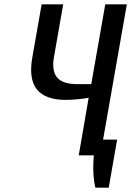

<svg xmlns="http://www.w3.org/2000/svg" viewBox="-20 -720 608 890"><path d="M345 0 391 -267Q372 -263 341.5 -260Q311 -257 285 -257Q190 -257 151 -305.5Q112 -354 130 -455L173 -700H273L230 -455Q219 -391 245 -360.5Q271 -330 338 -330H403L468 -700H568L445 0ZM422 150Q415 120 413 82.5Q411 45 415 0H345L358 -73H523L484 150Z"/></svg>

Font: Cuprum Medium
Style: Italic
Weight: 500
Italic angle: -10°
Version: Version 3.000